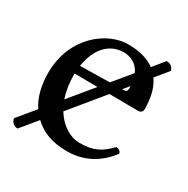

<svg xmlns="http://www.w3.org/2000/svg" viewBox="-118 -561 683 696"><g transform="rotate(30 223.5 -213.0)"><path d="M388 -454 348.7 -406.3C323.2 -425.3 287.2 -437 237 -437C150 -437 37 -354 37 -202C37 -153.6 47.4 -106.7 71.6 -70.3L12 2C14 17 26 28 42 28L97.5 -39.6C130.2 -8.3 174.1 10 237 10C313 10 367 -25 407 -77C404 -87 398 -92 386 -93C349 -55 320 -39 262 -39C226.5 -39 185.3 -59.4 154.4 -108.8L267.8 -246.9L387 -246C399 -246 406 -252 406 -263C406 -303.7 398.9 -345.9 375.8 -378.5L419 -431C415 -444 405 -454 388 -454ZM319.7 -310.1C319.9 -306.5 320 -302.8 320 -299C320 -290 316 -285.2 305 -285L299 -284.9ZM309.3 -358.6 247.9 -284.1 124 -282C143 -395 213 -404 237 -404C263.6 -404 293.7 -393.7 309.3 -358.6ZM135.8 -148.2C126.3 -175.9 121 -209.3 121 -248L217.5 -247.3Z"/></g></svg>

Font: Libertinus Serif
Style: Regular
Weight: 400
Designer: Philipp H. Poll
Foundry: Khaled Hosny
Version: Version 6.2